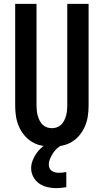

<svg xmlns="http://www.w3.org/2000/svg" viewBox="-20 -755 540 999"><path d="M250 8Q223 8 196 2.5Q169 -3 146 -17Q123 -31 105.5 -52.5Q88 -74 77.5 -99Q67 -124 63 -151Q59 -178 59 -205V-735H170V-205Q170 -192 171.5 -178.5Q173 -165 176.5 -152.5Q180 -140 186 -128Q192 -116 201.5 -106.5Q211 -97 224 -92.5Q237 -88 250 -88Q263 -88 276 -92.5Q289 -97 298.5 -106.5Q308 -116 314 -128Q320 -140 323.5 -152.5Q327 -165 328.5 -178.5Q330 -192 330 -205V-735H441V-205Q441 -178 437 -151Q433 -124 422.5 -99Q412 -74 394.5 -52.5Q377 -31 354 -17Q331 -3 304 2.5Q277 8 250 8ZM273 224Q250 224 226.5 218.5Q203 213 184 200Q165 187 153.5 165.5Q142 144 142 121Q142 101 149 82Q156 63 167 46.5Q178 30 192.5 16.5Q207 3 223 -8H302V0Q288 7 276 18Q264 29 255.5 42.5Q247 56 240.5 71Q234 86 234 102Q234 112 238 120.5Q242 129 250 134.5Q258 140 267.5 142Q277 144 287 144Q296 144 305.5 143Q315 142 325 140V219Q312 221 299 222.5Q286 224 273 224Z"/></svg>

Font: Iosevka Term Curly
Style: Bold
Weight: 700
Designer: Belleve Invis
Foundry: Belleve Invis
Version: Version 32.3.0